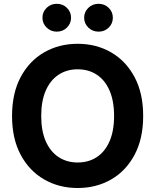

<svg xmlns="http://www.w3.org/2000/svg" viewBox="-20 -965 805 996"><path d="M382.8 10.3Q286.1 10.3 209 -34.2Q131.8 -78.6 87.2 -162.1Q42.5 -245.6 42.5 -363.3Q42.5 -481.4 87.2 -565.2Q131.8 -648.9 209 -693.4Q286.1 -737.8 382.8 -737.8Q479.5 -737.8 556.4 -693.4Q633.3 -648.9 678 -565.2Q722.7 -481.4 722.7 -363.3Q722.7 -245.6 678 -161.9Q633.3 -78.1 556.4 -33.9Q479.5 10.3 382.8 10.3ZM382.8 -122.1Q439.5 -122.1 481.9 -149.9Q524.4 -177.7 548.1 -231.7Q571.8 -285.6 571.8 -363.3Q571.8 -441.4 548.1 -495.6Q524.4 -549.8 481.9 -577.6Q439.5 -605.5 382.8 -605.5Q326.7 -605.5 283.9 -577.4Q241.2 -549.3 217.5 -495.4Q193.8 -441.4 193.8 -363.3Q193.8 -285.6 217.5 -231.9Q241.2 -178.2 283.9 -150.1Q326.7 -122.1 382.8 -122.1ZM491.2 -800.8Q460 -800.8 438.2 -822Q416.5 -843.3 416.5 -873Q416.5 -903.3 438.2 -924.3Q460 -945.3 491.2 -945.3Q522.5 -945.3 543.9 -924.3Q565.4 -903.3 565.4 -873Q565.4 -842.8 543.9 -821.8Q522.5 -800.8 491.2 -800.8ZM274.4 -800.8Q243.7 -800.8 221.9 -822Q200.2 -843.3 200.2 -873Q200.2 -903.3 221.9 -924.3Q243.7 -945.3 274.4 -945.3Q305.7 -945.3 327.1 -924.3Q348.6 -903.3 348.6 -873Q348.6 -842.8 327.1 -821.8Q305.7 -800.8 274.4 -800.8Z"/></svg>

Font: Inter 18pt
Style: Bold
Weight: 700
Designer: Rasmus Andersson
Foundry: rsms
Version: Version 4.001;git-66647c0bb